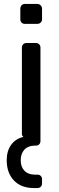

<svg xmlns="http://www.w3.org/2000/svg" viewBox="-20 -738 299 973"><path d="M152 215Q87 215 50.5 176.5Q14 138 14 74Q14 27 36.5 -4Q59 -35 98 -44L96 -47Q94 -49 92.5 -51.5Q91 -54 91 -57V-497Q91 -507 97.5 -513.5Q104 -520 114 -520H162Q172 -520 178.5 -513.5Q185 -507 185 -497V-23Q185 -13 178.5 -6.5Q172 0 162 0H156Q123 0 104 20Q85 40 85 74Q85 108 104 127.5Q123 147 156 147H170Q180 147 186.5 153.5Q193 160 193 170V192Q193 202 186.5 208.5Q180 215 170 215ZM106 -617Q96 -617 89.5 -623.5Q83 -630 83 -640V-694Q83 -704 89.5 -711Q96 -718 106 -718H169Q179 -718 186 -711Q193 -704 193 -694V-640Q193 -630 186 -623.5Q179 -617 169 -617Z"/></svg>

Font: Rubik Light
Style: Regular
Weight: 400
Version: Version 2.101